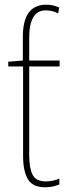

<svg xmlns="http://www.w3.org/2000/svg" viewBox="-20 -785 307 815"><path d="M77 -629V-528L15 -523V-503H78V-123Q78 -60 98 -25Q118 10 172 10Q191 10 205 6.5Q219 3 232 -2V-27Q206 -15 174 -15Q133 -15 118.5 -43Q104 -71 104 -126V-503H233V-528H104V-625Q104 -741 174 -741Q203 -741 227 -728L231 -753Q207 -765 176 -765Q77 -765 77 -629Z"/></svg>

Font: Noto Sans Display SemiCondensed Thin
Style: Regular
Weight: 250
Width: 4
Designer: Monotype Design team
Foundry: Monotype Imaging Inc.
Version: 1.000